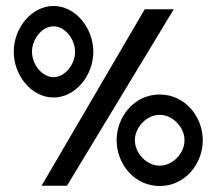

<svg xmlns="http://www.w3.org/2000/svg" viewBox="-20 -611 721 642"><path d="M26 -438C26 -359 85 -285 159 -285C233 -285 292 -359 292 -438C292 -517 233 -591 159 -591C85 -591 26 -517 26 -438ZM87 -438C87 -481 121 -523 159 -523C197 -523 231 -481 231 -438C231 -395 197 -353 159 -353C121 -353 87 -395 87 -438ZM119 10H204L561 -580H464ZM370 -142C370 -63 429 11 514 11C599 11 658 -63 658 -142C658 -221 599 -295 514 -295C429 -295 370 -221 370 -142ZM431 -142C431 -185 470 -227 514 -227C558 -227 597 -185 597 -142C597 -99 558 -57 514 -57C470 -57 431 -99 431 -142Z"/></svg>

Font: Charger Pro
Style: BdExt
Weight: 700
Designer: Jasper
Foundry: Cannot Into Space Fonts
Version: Version 1.09